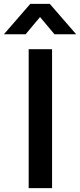

<svg xmlns="http://www.w3.org/2000/svg" viewBox="-69 -975 414 995"><path d="M-48.7 -797.5 88 -955H189L325.7 -797.5H213.2L138.5 -886.7L63.8 -797.5ZM79.6 0V-720H200.8V0Z"/></svg>

Font: Vela Sans GX ExtLt
Style: Regular
Weight: 200
Designer: Principal design: Mikhail Sharanda - project Manrope.
Design modification: Ravid Balaliev
Foundry: Mikhail Sharanda
Version: Version 1.001